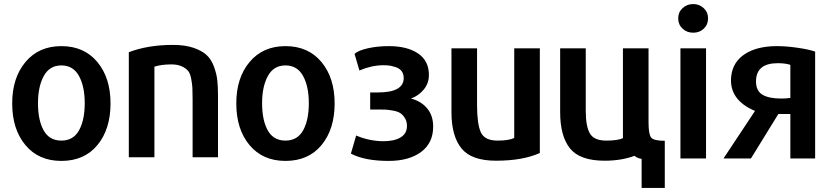

<svg xmlns="http://www.w3.org/2000/svg" viewBox="-20 -774 4082 945"><path d="M524 -265Q524 -138 459.5 -60Q395 18 282 18Q170 18 105 -60Q40 -138 40 -265Q40 -391 105.5 -469Q171 -547 282 -547Q394 -547 459 -469Q524 -391 524 -265ZM167 -266Q167 -182 195 -132Q223 -82 282 -82Q341 -82 369 -132.5Q397 -183 397 -266Q397 -349 368.5 -400.5Q340 -452 282 -452Q224 -452 195.5 -400Q167 -348 167 -266Z M1053 0H928V-282Q928 -321 927 -340.5Q926 -360 921 -386.5Q916 -413 905.5 -425.5Q895 -438 874.5 -447.5Q854 -457 824 -457Q775 -457 740 -446V0H614V-517Q708 -553 831 -553Q890 -553 931.5 -539Q973 -525 996.5 -503.5Q1020 -482 1033 -446.5Q1046 -411 1049.5 -379Q1053 -347 1053 -302Z M1627 -265Q1627 -138 1562.5 -60Q1498 18 1385 18Q1273 18 1208 -60Q1143 -138 1143 -265Q1143 -391 1208.5 -469Q1274 -547 1385 -547Q1497 -547 1562 -469Q1627 -391 1627 -265ZM1270 -266Q1270 -182 1298 -132Q1326 -82 1385 -82Q1444 -82 1472 -132.5Q1500 -183 1500 -266Q1500 -349 1471.5 -400.5Q1443 -452 1385 -452Q1327 -452 1298.5 -400Q1270 -348 1270 -266Z M2112 -151Q2112 -70 2052.5 -26Q1993 18 1893 18Q1775 18 1707 -18L1733 -107Q1793 -81 1861 -79Q1918 -78 1950.5 -97Q1983 -116 1983 -154Q1983 -177 1972.5 -193.5Q1962 -210 1949 -218Q1936 -226 1912.5 -230Q1889 -234 1876 -234.5Q1863 -235 1840 -235H1802V-319H1840Q1967 -319 1967 -390Q1967 -436 1915 -447Q1898 -453 1866 -453Q1806 -452 1749 -427L1725 -509Q1744 -526 1791 -536.5Q1838 -547 1894 -547Q1984 -547 2037.5 -511Q2091 -475 2091 -405Q2091 -363 2065 -332.5Q2039 -302 2003 -289Q2053 -276 2082.5 -240.5Q2112 -205 2112 -151Z M2637 -21Q2553 17 2421 17Q2300 17 2251 -44Q2202 -105 2202 -222V-536H2328V-257Q2328 -164 2346.5 -123Q2365 -82 2429 -82Q2485 -82 2511 -95V-536H2637Z M3172 -536V-172Q3172 -114 3184.5 -97.5Q3197 -81 3252 -81V151H3138V8Q3117 5 3103 -7Q3038 17 2956 17Q2834 17 2785.5 -43.5Q2737 -104 2737 -222V-536H2863V-229Q2863 -152 2883.5 -117Q2904 -82 2964 -82Q3020 -82 3046 -94V-536Z M3465 -684Q3465 -653 3444 -633Q3423 -613 3392 -613Q3361 -613 3339.5 -633Q3318 -653 3318 -684Q3318 -714 3339.5 -734Q3361 -754 3392 -754Q3422 -754 3443.5 -734Q3465 -714 3465 -684ZM3455 6H3329V-536H3455Z M3676 6H3541L3696 -228Q3566 -283 3579 -399Q3587 -470 3647 -508.5Q3707 -547 3804 -547Q3849 -547 3905 -539Q3961 -531 3992 -520V6H3870V-213H3811ZM3701 -373Q3701 -327 3732.5 -308Q3764 -289 3825 -289Q3851 -289 3870 -292V-455Q3844 -463 3808 -463Q3701 -463 3701 -373Z"/></svg>

Font: Repo
Style: DemiBold
Weight: 600
Designer: Stefan Peev
Foundry: Context Ltd
Version: Version 001.000